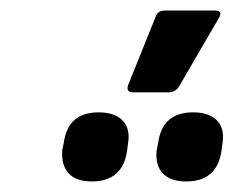

<svg xmlns="http://www.w3.org/2000/svg" viewBox="-20 -905 443 364"><path d="M233 -730Q218 -730 223 -744L275 -873Q279 -885 292 -885H389Q395 -885 397 -881.5Q399 -878 395 -871L320 -742Q313 -730 300 -730ZM154 -561Q124 -561 110 -576.5Q96 -592 98 -620L101 -635Q109 -692 167 -692Q197 -692 212 -677Q227 -662 223 -635L221 -620Q213 -561 154 -561ZM333 -561Q303 -561 288.5 -576.5Q274 -592 277 -620L280 -635Q288 -692 346 -692Q376 -692 391 -677Q406 -662 402 -635L400 -620Q392 -561 333 -561Z"/></svg>

Font: Sofia Sans Condensed ExtraBold
Style: Italic
Weight: 800
Italic angle: -9°
Version: Version 4.100